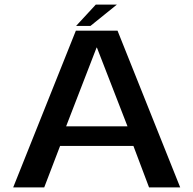

<svg xmlns="http://www.w3.org/2000/svg" viewBox="-20 -809 834 829"><path d="M37 0H171L239.5 -179H556L623.5 0H758L487.5 -676.5H307.5ZM265.5 -263.5 397 -603.5H398.5L530.5 -263.5ZM308.5 -697H370.5L484.5 -789H393.5Z"/></svg>

Font: Anybody SemiExpanded Medium
Style: Regular
Weight: 500
Width: 6
Version: Version 1.113;gftools[0.9.25]